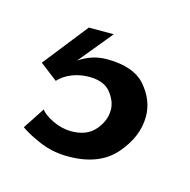

<svg xmlns="http://www.w3.org/2000/svg" viewBox="-45 -45 272 275"><g transform="rotate(15 90.5 93.0)"><path d="M76 186Q54 186 35.5 178.5Q17 171 4 162L25 130Q30 137 43.5 143.5Q57 150 71 150Q94 150 106 136Q118 122 118 106Q118 93 108 80.5Q98 68 76 68Q62 68 50 73Q38 78 31 86L5 66L57 0H94L53 50Q72 37 94 37Q134 37 151.5 57.5Q169 78 169 102Q169 132 145.5 159Q122 186 76 186Z"/></g></svg>

Font: Smooch Sans Thin SemiBold
Style: Regular
Weight: 600
Version: Version 1.010